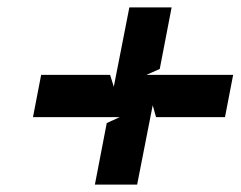

<svg xmlns="http://www.w3.org/2000/svg" viewBox="-20 -549 649 518"><path d="M69 -233H303L268 -217L236 -51H350L392 -265L401 -233H587L609 -347H375L411 -363L443 -529H329L287 -315L277 -347H91Z"/></svg>

Font: Charger EcoBold
Style: Obl
Weight: 1000
Designer: Jasper
Foundry: Cannot Into Space Fonts
Version: Version 1.1